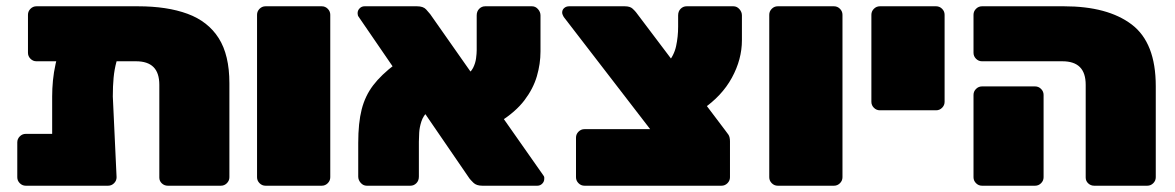

<svg xmlns="http://www.w3.org/2000/svg" viewBox="-20 -591 3739 611"><path d="M96 -396Q85 -396 77 -404Q69 -412 69 -423V-544Q69 -555 77 -563Q85 -571 96 -571H419Q512 -571 577 -547Q642 -523 676 -469.5Q710 -416 710 -326V-27Q710 -16 702 -8Q694 0 683 0H514Q503 0 495 -7.5Q487 -15 487 -26V-321Q487 -359 468.5 -377.5Q450 -396 413 -396ZM250 -482H311Q349 -482 362 -468.5Q375 -455 368 -441Q357 -418 350.5 -394Q344 -370 341.5 -343.5Q339 -317 339 -284L351 -27Q351 -16 343 -8Q335 0 324 0H62Q51 0 43 -8Q35 -16 35 -27V-138Q35 -149 43 -157Q51 -165 62 -165H146V-284Q146 -309 148.5 -335Q151 -361 157 -388Q163 -415 174 -441Q181 -457 197 -469.5Q213 -482 250 -482Z M825 0Q814 0 806 -8Q798 -16 798 -27V-544Q798 -555 806 -563Q814 -571 825 -571H1004Q1015 -571 1023 -563Q1031 -555 1031 -544V-27Q1031 -16 1023 -8Q1015 0 1004 0Z M1515 0Q1496 0 1486.5 -9.5Q1477 -19 1474 -23L1121 -538Q1118 -542 1118 -549Q1118 -558 1124.5 -564.5Q1131 -571 1140 -571H1307Q1327 -571 1336 -561Q1345 -551 1349 -546L1709 -33Q1712 -29 1712 -26.5Q1712 -24 1712 -22Q1712 -13 1705.5 -6.5Q1699 0 1690 0ZM1147 0Q1136 0 1128 -9Q1120 -18 1120 -29V-136Q1120 -200 1131 -243Q1142 -286 1167.5 -319.5Q1193 -353 1238 -387L1342 -237Q1327 -223 1321 -204.5Q1315 -186 1314 -169Q1313 -152 1313 -140V-29Q1313 -16 1305 -8Q1297 0 1286 0ZM1570 -203 1460 -350Q1478 -360 1485.5 -375Q1493 -390 1495 -405.5Q1497 -421 1497 -431V-542Q1497 -555 1505 -563Q1513 -571 1524 -571H1673Q1684 -571 1692 -562Q1700 -553 1700 -542V-427Q1700 -388 1688.5 -348.5Q1677 -309 1649 -272Q1621 -235 1570 -203Z M1840 0Q1829 0 1821 -8Q1813 -16 1813 -27V-153Q1813 -164 1821 -172Q1829 -180 1840 -180H2049L1774 -537Q1773 -539 1771 -543Q1769 -547 1769 -551Q1769 -560 1775.5 -565.5Q1782 -571 1791 -571H1968Q1985 -571 1993 -563.5Q2001 -556 2004 -552L2288 -176Q2293 -170 2298 -162.5Q2303 -155 2303 -141V-27Q2303 -16 2295 -8Q2287 0 2276 0ZM2215 -243 2104 -390Q2125 -414 2131.5 -444Q2138 -474 2138 -506V-542Q2138 -555 2146 -563Q2154 -571 2165 -571H2314Q2325 -571 2333 -562Q2341 -553 2341 -542V-463Q2341 -402 2309 -343.5Q2277 -285 2215 -243Z M2455 0Q2444 0 2436 -8Q2428 -16 2428 -27V-544Q2428 -555 2436 -563Q2444 -571 2455 -571H2634Q2645 -571 2653 -563Q2661 -555 2661 -544V-27Q2661 -16 2653 -8Q2645 0 2634 0Z M2780 -240Q2769 -240 2761 -248Q2753 -256 2753 -267V-544Q2753 -555 2761 -563Q2769 -571 2780 -571H2959Q2970 -571 2978 -563Q2986 -555 2986 -544V-267Q2986 -256 2978 -248Q2970 -240 2959 -240Z M3462 0Q3451 0 3443 -7.5Q3435 -15 3435 -26V-321Q3435 -359 3416.5 -377.5Q3398 -396 3361 -396H3105Q3094 -396 3086 -404Q3078 -412 3078 -423V-544Q3078 -555 3086 -563Q3094 -571 3105 -571H3366Q3505 -571 3581.5 -513Q3658 -455 3658 -317V-27Q3658 -16 3650 -8Q3642 0 3631 0ZM3105 0Q3094 0 3086 -8Q3078 -16 3078 -27V-289Q3078 -300 3086 -308Q3094 -316 3105 -316H3274Q3285 -316 3293 -308Q3301 -300 3301 -289V-27Q3301 -16 3293 -8Q3285 0 3274 0Z"/></svg>

Font: Rubik Black
Style: Regular
Weight: 900
Designer: Hubert and Fischer
Foundry: Hubert and Fischer
Version: Version 2.300;gftools[0.9.30]